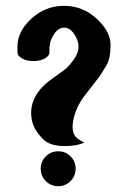

<svg xmlns="http://www.w3.org/2000/svg" viewBox="-20 -500 440 660"><path d="M270 -170Q241 -131 232.5 -89.5Q224 -48 240 -30Q247 -21 270 -10Q242 3 197 2Q152 1 130 -20Q92 -56 88 -97Q79 -173 160 -230Q192 -253 203 -261Q214 -269 232 -293Q250 -317 250 -339Q250 -361 235 -383Q220 -405 200.5 -405Q181 -405 166 -383Q151 -361 151 -340H150V-320Q150 -308 134 -299Q118 -290 95 -290Q72 -290 56 -299Q40 -308 40 -320V-340Q40 -392 88 -436Q136 -480 200 -480Q264 -480 312 -436Q360 -392 360 -345.5Q360 -299 346 -275.5Q332 -252 326 -243Q320 -234 299 -207.5Q278 -181 270 -170ZM137.5 37.5Q155 20 180 20Q205 20 222.5 37.5Q240 55 240 80Q240 105 222.5 122.5Q205 140 180 140Q155 140 137.5 122.5Q120 105 120 80Q120 55 137.5 37.5Z"/></svg>

Font: SOV_ThonBuri
Style: Book
Weight: 400
Version: Version 1.00